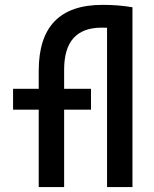

<svg xmlns="http://www.w3.org/2000/svg" viewBox="-20 -762 626 782"><path d="M137.7 0H241.2V-315.4H350.6V-400.4H241.2V-478.5C241.2 -592.8 292 -649.4 394.5 -649.4C401.9 -649.4 408.7 -649.4 416 -648.9V0H519.5V-732.4C478.5 -739.3 441.9 -742.2 397.5 -742.2C223.6 -742.2 137.7 -653.3 137.7 -473.6V-400.4H33.2V-315.4H137.7Z"/></svg>

Font: Cascadia Mono NF
Style: Regular
Weight: 400
Monospace: yes
Designer: Aaron Bell
Foundry: Saja Typeworks
Version: Version 2404.023